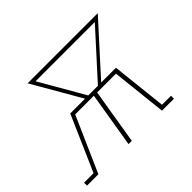

<svg xmlns="http://www.w3.org/2000/svg" viewBox="-153 -696 873 873"><g transform="rotate(-45 283.0 -260.0)"><path d="M-34 0V-19H27L144 -286H239L104 -520H555L343 -286H438L467 -19H525V0H448L419 -267H298L254 0H233L277 -267H157L39 0ZM260 -286H322L517 -501H136Z"/></g></svg>

Font: Iosevka Etoile Thin Oblique
Style: Regular
Weight: 100
Italic angle: -9°
Designer: Belleve Invis
Foundry: Belleve Invis
Version: Version 15.5.2; ttfautohint (v1.8.4)